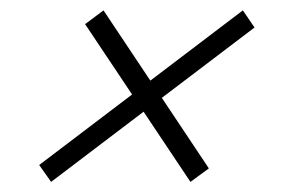

<svg xmlns="http://www.w3.org/2000/svg" viewBox="-20 -416 565 370"><path d="M55.5 -98 448 -396 470.5 -363 78.5 -65.5ZM144 -369.5 179.5 -396 382.5 -91.5 347 -65.5Z"/></svg>

Font: Newsreader 36pt Medium
Style: Italic
Weight: 500
Italic angle: -17°
Designer: Hugues Gentile
Foundry: Production Type
Version: Version 1.003